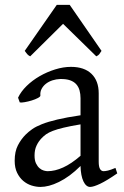

<svg xmlns="http://www.w3.org/2000/svg" viewBox="-20 -738 499 773"><path d="M171.9 -48.8Q201.2 -48.8 234.1 -63.7Q267.1 -78.6 304.2 -110.8V-237.3Q263.2 -230.5 236.6 -224.1Q210 -217.8 192.9 -211.2Q175.8 -204.6 165.5 -197.3Q155.3 -189.9 147.5 -181.6Q134.8 -168.5 127 -151.6Q119.1 -134.8 119.1 -111.8Q119.1 -92.3 125 -80.1Q130.9 -67.9 139.2 -60.8Q147.5 -53.7 156.5 -51.3Q165.5 -48.8 171.9 -48.8ZM452.1 -40Q410.6 -11.2 383.5 1.7Q356.4 14.6 342.8 14.6Q326.7 14.6 315.9 -7.8Q305.2 -30.3 304.2 -69.8Q282.2 -47.9 260.3 -31.7Q238.3 -15.6 217.3 -5.4Q196.3 4.9 177.5 9.8Q158.7 14.6 143.1 14.6Q125.5 14.6 106.9 8.8Q88.4 2.9 73.5 -9.8Q58.6 -22.5 48.8 -42.5Q39.1 -62.5 39.1 -90.8Q39.1 -127.9 52 -152.8Q64.9 -177.7 83 -195.8Q94.7 -207.5 109.6 -218Q124.5 -228.5 149.2 -238.3Q173.8 -248 210.9 -256.8Q248 -265.6 304.2 -273.9V-342.8Q304.2 -359.4 300.3 -373.8Q296.4 -388.2 287.1 -398.7Q277.8 -409.2 262 -414.8Q246.1 -420.4 222.2 -419.9Q206.5 -419.4 191.4 -414.6Q176.3 -409.7 165 -400.9Q153.8 -392.1 147.5 -380.1Q141.1 -368.2 142.6 -353.5Q143.1 -349.1 132.6 -343.5Q122.1 -337.9 107.7 -333.5Q93.3 -329.1 79.3 -326.7Q65.4 -324.2 59.6 -325.7L52.7 -344.7Q64 -369.1 86.9 -391.6Q109.9 -414.1 139.4 -431.2Q168.9 -448.2 201.9 -458.5Q234.9 -468.8 265.6 -468.8Q319.3 -468.8 348.4 -440.7Q377.4 -412.6 377.4 -362.3V-86.9Q377.4 -66.4 382.8 -57.6Q388.2 -48.8 397 -48.8Q403.8 -48.8 414.6 -51.3Q425.3 -53.7 444.8 -62ZM388.7 -533.2Q382.8 -523.9 379.4 -519.5Q376 -515.1 367.7 -511.2L233.9 -642.1L101.6 -511.2Q97.7 -513.2 95 -515.1Q92.3 -517.1 90.1 -519.5Q87.9 -522 85.4 -525.4Q83 -528.8 79.6 -533.2L208.5 -718.3H260.7Z"/></svg>

Font: Gentium Plus APac
Style: Regular
Weight: 400
Designer: J. Victor Gaultney, Annie Olsen, Iska Routamaa, Becca Hirsbrunner
Foundry: SIL International
Version: Version 5.000